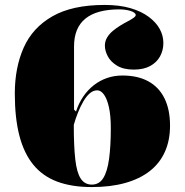

<svg xmlns="http://www.w3.org/2000/svg" viewBox="-20 -743 749 778"><path d="M404 -723Q464 -723 508.5 -710Q553 -697 583 -674.5Q613 -652 627.5 -625Q642 -598 642 -569Q642 -539 628.5 -514.5Q615 -490 588.5 -475.5Q562 -461 522 -461Q481 -461 455 -476.5Q429 -492 417 -514.5Q405 -537 405 -558Q405 -576 414 -591Q423 -606 437.5 -618Q452 -630 467.5 -639.5Q483 -649 497.5 -656.5Q512 -664 521 -670.5Q530 -677 530 -682Q530 -687 524 -691.5Q518 -696 508 -699Q498 -702 486.5 -703.5Q475 -705 464 -705Q372 -705 326 -667.5Q280 -630 280 -555Q280 -539 280 -506Q280 -473 280 -433.5Q280 -394 280 -358Q280 -322 280 -299L288 -291Q299 -325 317.5 -352Q336 -379 360.5 -398Q385 -417 414 -427Q443 -437 476 -437Q538 -437 581 -413.5Q624 -390 646.5 -344.5Q669 -299 669 -234Q669 -174 648 -127.5Q627 -81 586.5 -49.5Q546 -18 487 -1.5Q428 15 352 15Q271 15 212 -7Q153 -29 115 -75.5Q77 -122 58.5 -193.5Q40 -265 40 -364Q40 -469 76 -550Q112 -631 192.5 -677Q273 -723 404 -723ZM374 -377Q358 -377 344 -365Q330 -353 318 -332.5Q306 -312 296 -287Q286 -262 279 -237Q279 -151 285 -97.5Q291 -44 307 -19.5Q323 5 352 5Q382 5 398.5 -21.5Q415 -48 422 -99.5Q429 -151 429 -224Q429 -274 421.5 -308Q414 -342 401.5 -359.5Q389 -377 374 -377Z"/></svg>

Font: Kalnia Thin
Style: Regular
Weight: 100
Version: Version 1.105